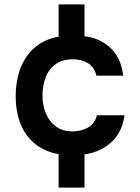

<svg xmlns="http://www.w3.org/2000/svg" viewBox="-20 -696 634 868"><path d="M245 152V1Q181 -11 137.5 -46.5Q94 -82 72.5 -137Q51 -192 51 -261Q51 -333 73.5 -390Q96 -447 140 -483.5Q184 -520 245 -530V-676H362V-532Q432 -524 479.5 -479.5Q527 -435 537 -354H416Q407 -392 378 -410Q349 -428 310 -428Q260 -428 229 -404Q198 -380 185 -342.5Q172 -305 172 -263Q172 -220 187.5 -183Q203 -146 233 -124Q263 -102 308 -102Q347 -102 378 -119.5Q409 -137 418 -175H543Q532 -97 482.5 -52.5Q433 -8 362 2V152Z"/></svg>

Font: Onest SemiBold
Style: Regular
Weight: 600
Designer: Dmitri Voloshin, Andrey Kudryavtsev
Foundry: Dmitri Voloshin, Andrey Kudryavtsev
Version: Version 1.000;gftools[0.9.33]